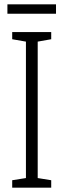

<svg xmlns="http://www.w3.org/2000/svg" viewBox="-20 -861 291 881"><path d="M215 0H36V-34L99 -44V-670L36 -681V-714H215V-681L153 -670V-44L215 -34ZM237 -841V-798H14V-841Z"/></svg>

Font: Noto Sans Gurmukhi ExtraCondensed Light
Style: Regular
Weight: 300
Width: 2
Designer: Jelle Bosma - Monotype Design Team
Foundry: Monotype Imaging Inc.
Version: Version 2.004; ttfautohint (v1.8.4.7-5d5b)